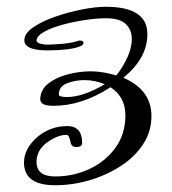

<svg xmlns="http://www.w3.org/2000/svg" viewBox="-20 -529 508 568"><path d="M143 19Q51 19 51 -48Q51 -90 92 -125Q130 -156 179 -156Q223 -156 223 -106Q223 -94 205 -94Q190 -94 188 -112Q186 -120 183.5 -125Q181 -130 176 -130Q150 -130 117 -106Q88 -83 88 -50Q88 -7 143 -7Q198 -7 245.5 -29.5Q293 -52 322 -92.5Q351 -133 351 -188Q351 -242 307 -271Q222 -216 139 -216Q117 -216 108 -221Q99 -226 99 -236Q100 -264 123 -282Q146 -300 180.5 -309Q215 -318 248 -318Q268 -318 287.5 -314.5Q307 -311 324 -306Q343 -329 356.5 -358.5Q370 -388 370 -414Q370 -440 352.5 -457.5Q335 -475 293 -475Q267 -475 233 -470Q199 -465 167 -456.5Q135 -448 112.5 -436Q90 -424 88 -410Q88 -403 98.5 -400Q109 -397 119 -397Q134 -397 160 -399Q186 -401 204 -406Q207 -407 210.5 -408Q214 -409 217 -409Q227 -409 227 -402Q227 -395 212 -390Q181 -380 120 -380Q52 -380 52 -410Q52 -430 78 -448Q104 -466 143 -479.5Q182 -493 222.5 -501Q263 -509 293 -509Q416 -509 416 -428Q416 -357 345 -299Q428 -263 428 -186Q428 -140 403.5 -102.5Q379 -65 337.5 -38Q296 -11 245.5 4Q195 19 143 19ZM179 -242Q226 -242 290 -280Q260 -292 230 -292Q202 -292 178 -282.5Q154 -273 154 -249Q154 -245 161.5 -243.5Q169 -242 179 -242Z"/></svg>

Font: Festive
Style: Regular
Weight: 400
Designer: Robert E. Leuschke
Foundry: Robert E. Leuschke
Version: Version 1.101; ttfautohint (v1.8.3)